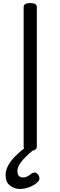

<svg xmlns="http://www.w3.org/2000/svg" viewBox="-20 -981 399 1267"><path d="M180 14Q158 14 147 7Q136 0 136 -14V-934Q136 -948 147 -954.5Q158 -961 180 -961Q201 -961 212 -954.5Q223 -948 223 -934V-14Q223 0 212 7Q201 14 180 14ZM114 266Q75 266 46 243.5Q17 221 17 177Q17 150 26.5 126.5Q36 103 53.5 80.5Q71 58 96.5 34.5Q122 11 156 -15L218 -16V-7Q195 12 173.5 31.5Q152 51 134 70.5Q116 90 105.5 109.5Q95 129 95 148Q95 170 105 180Q115 190 131 190Q146 190 158.5 184Q171 178 190 163Q197 158 207 157.5Q217 157 227 166Q237 176 239.5 189Q242 202 237 210Q225 227 203 240Q181 253 157.5 259.5Q134 266 114 266Z"/></svg>

Font: Playwrite HU
Style: Regular
Weight: 400
Designer: Veronika Burian, José Scaglione
Foundry: TypeTogether
Version: Version 1.002